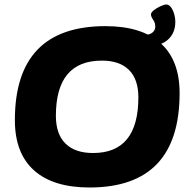

<svg xmlns="http://www.w3.org/2000/svg" viewBox="-20 -824 844 852"><path d="M377 8Q216 8 131 -68Q46 -144 46 -291Q46 -708 448 -708Q608 -708 692.5 -632.5Q777 -557 777 -411Q777 8 377 8ZM393 -145Q594 -145 594 -392Q594 -472 552.5 -513.5Q511 -555 432 -555Q228 -555 228 -310Q228 -229 270.5 -187Q313 -145 393 -145ZM589 -618 595 -670H628Q645 -670 657 -680Q669 -690 669 -706Q669 -723 659.5 -736.5Q650 -750 650 -760Q650 -769 663 -779Q676 -789 692.5 -796.5Q709 -804 718 -804Q730 -804 739 -791.5Q748 -779 753 -761.5Q758 -744 758 -728Q758 -676 724 -647Q690 -618 628 -618Z"/></svg>

Font: Asap Semi Expanded Semi Expanded ExtraBold
Style: Italic
Weight: 800
Width: 6
Italic angle: -6°
Designer: Pablo Cosgaya
Foundry: Omnibus-Type
Version: Version 3.001; ttfautohint (v1.8.4.7-5d5b)